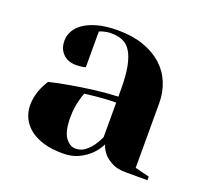

<svg xmlns="http://www.w3.org/2000/svg" viewBox="-98 -628 801 756"><g transform="rotate(20 302.5 -250.0)"><path d="M235 -235Q229 -222 225 -205Q221 -191 218 -172Q215 -153 215 -130Q215 -70 233.5 -45Q252 -20 275 -20Q298 -20 314.5 -32.5Q331 -45 342 -60Q355 -78 365 -100V-245Q342 -245 319 -243.5Q296 -242 277 -240Q255 -237 235 -235ZM275 -515Q335 -515 381.5 -499Q428 -483 460 -454.5Q492 -426 508.5 -386.5Q525 -347 525 -300V-30L585 -15V0H495Q459 0 437 -11.5Q415 -23 402 -37Q387 -54 380 -75Q367 -49 347 -30Q330 -13 302 1Q274 15 235 15Q188 15 153.5 4.5Q119 -6 96 -24.5Q73 -43 61.5 -67.5Q50 -92 50 -120Q50 -143 55 -162.5Q60 -182 67 -197Q75 -215 85 -230Q127 -240 174 -248Q214 -255 264 -261.5Q314 -268 365 -270V-300Q365 -358 357.5 -396Q350 -434 336 -456Q322 -478 301.5 -486.5Q281 -495 255 -495Q244 -495 235 -493.5Q226 -492 219 -490Q211 -487 205 -485V-335Q198 -333 192 -332Q186 -331 179.5 -330.5Q173 -330 165 -330Q131 -330 110.5 -350.5Q90 -371 90 -405Q90 -426 100.5 -445.5Q111 -465 133.5 -480.5Q156 -496 191 -505.5Q226 -515 275 -515Z"/></g></svg>

Font: Yeseva One
Style: Regular
Weight: 400
Designer: Jovanny Lemonad
Foundry: Jovanny Lemonad
Version: Version 2.001; ttfautohint (v0.91) -l 8 -r 50 -G 200 -x 0 -w